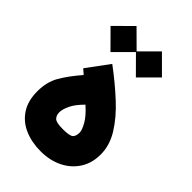

<svg xmlns="http://www.w3.org/2000/svg" viewBox="-217 -805 885 885"><g transform="rotate(45 225.0 -362.5)"><path d="M173.8 -520.5Q245.1 -467.3 303.7 -413.1Q362.3 -358.9 397 -302.7Q431.6 -246.6 431.6 -187.5Q431.6 -130.9 404.5 -89.1Q377.4 -47.4 330.8 -24.7Q284.2 -2 225.1 -2Q166 -2 119.1 -22.5Q72.3 -43 45.4 -84.2Q18.6 -125.5 18.6 -187.5Q18.6 -248 44.7 -293Q70.8 -337.9 116.7 -391.1L93.3 -411.6ZM219.2 -300.3Q185.5 -266.6 172.1 -238.3Q158.7 -210 158.7 -189.9Q158.7 -170.4 170.2 -158.4Q181.6 -146.5 224.6 -146.5Q269.5 -146.5 280.5 -156.7Q291.5 -167 291.5 -190.4Q291.5 -206.5 275.1 -235.8Q258.8 -265.1 219.2 -300.3ZM44.4 -638.7 129.4 -723.1 212.4 -640.6 294.9 -723.1 379.9 -638.2 294.9 -553.2 212.4 -636.2 129.4 -553.2Z"/></g></svg>

Font: Vazir Black FD-UI
Style: Black-FD-UI
Weight: 900
Designer: Saber Rastikerdar
Foundry: Saber Rastikerdar
Version: Version 30.0.0